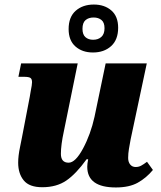

<svg xmlns="http://www.w3.org/2000/svg" viewBox="-20 -815 707 845"><path d="M364 -81Q364 -94 368 -114H361Q315 -50 272 -20.5Q229 9 166 9Q109 9 84.5 -21Q60 -51 60 -99Q60 -129 68 -167Q76 -205 77 -212L111 -389L115 -413Q121 -442 121 -453Q121 -467 114 -472Q107 -477 85 -477H61L73 -536H322L261 -237Q248 -177 248 -138Q248 -99 282 -99Q312 -99 345.5 -161.5Q379 -224 396 -301L445 -536H626L555 -202Q551 -181 547.5 -160Q544 -139 544 -120Q544 -102 553 -91Q562 -80 577 -80Q590 -80 600.5 -85.5Q611 -91 627 -103L653 -67Q624 -32 586.5 -11Q549 10 490 10Q364 10 364 -81ZM282 -687Q282 -740 313 -767.5Q344 -795 393 -795Q440 -795 470 -769Q500 -743 500 -693Q500 -640 469 -612Q438 -584 389 -584Q342 -584 312 -610.5Q282 -637 282 -687ZM440 -691Q440 -716 426.5 -727Q413 -738 392 -738Q370 -738 356.5 -726.5Q343 -715 343 -688Q343 -663 356 -651.5Q369 -640 390 -640Q412 -640 426 -652.5Q440 -665 440 -691Z"/></svg>

Font: Noto Serif NarrowBlack
Style: Italic
Weight: 900
Width: 4
Italic angle: -12°
Designer: Monotype Design Team
Foundry: Monotype Imaging Inc.
Version: Version 1.001